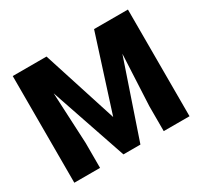

<svg xmlns="http://www.w3.org/2000/svg" viewBox="-146 -910 1169 1108"><g transform="rotate(-30 438.0 -355.5)"><path d="M278.8 -710.9 437.5 -216.3 595.7 -710.9H821.3V0H649.4V-166L666 -505.9L494.1 0H380.9L208.5 -506.3L225.1 -166V0H53.7V-710.9Z"/></g></svg>

Font: Roboto
Style: Regular
Weight: 900
Designer: Google
Version: Version 2.001171; 2014